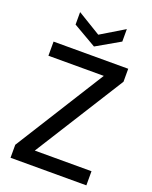

<svg xmlns="http://www.w3.org/2000/svg" viewBox="-165 -997 859 1085"><g transform="rotate(20 264.5 -454.0)"><path d="M36 0V-78L373 -615H40V-700H489V-622L151 -85H492V0ZM264 -752 124 -833V-908L264 -823L405 -908V-833Z"/></g></svg>

Font: DM Sans 28pt Medium
Style: Regular
Weight: 500
Version: Version 4.004;gftools[0.9.30]